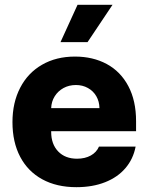

<svg xmlns="http://www.w3.org/2000/svg" viewBox="-20 -774 622 804"><path d="M32.2 -262.7Q32.2 -344.2 64.5 -406.5Q96.7 -468.8 156 -502.9Q215.3 -537.1 293.9 -537.1Q369.1 -537.1 427 -505.9Q484.9 -474.6 517.3 -413.6Q549.8 -352.5 549.8 -266.6V-224.6H194.3V-221.7Q194.3 -170.4 223.6 -139.9Q252.9 -109.4 302.7 -109.4Q335.9 -109.4 360.1 -122.8Q384.3 -136.2 394.5 -160.2H547.9Q538.1 -108.4 505.4 -70.1Q472.7 -31.7 420.2 -11Q367.7 9.8 299.8 9.8Q217.3 9.8 157 -23.2Q96.7 -56.2 64.5 -117.4Q32.2 -178.7 32.2 -262.7ZM396.5 -321.3Q396 -349.1 383.3 -371.1Q370.6 -393.1 348.1 -405.5Q325.7 -418 297.9 -418Q269 -418 245.8 -405.3Q222.7 -392.6 209 -370.6Q195.3 -348.6 194.3 -321.3ZM304.7 -753.9H451.2L346.7 -597.7H233.4Z"/></svg>

Font: Pretendard GOV ExtraBold
Style: Regular
Weight: 800
Designer: Base glyphs from Inter by Rasmus Andersson; Hangeul glyphs from Noto Sans CJK(Source Han Sans) by Jang Soo-young and Kan
Foundry: Kil Hyung-jin
Version: Version 1.309